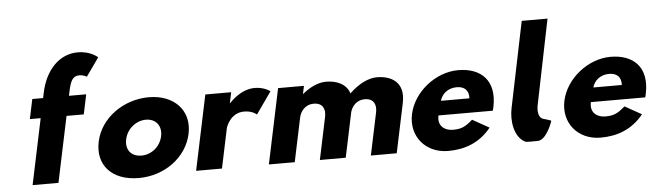

<svg xmlns="http://www.w3.org/2000/svg" viewBox="-52 -1085 4456 1309"><g transform="rotate(-5 2176.0 -430.0)"><path d="M248 -585H174L145.6 -450H219.6L125 0H302L396.6 -450H514.6L543 -585H425L431.7 -617C446.7 -688 463 -718 508 -718C537 -718 558 -704 558 -704L646.3 -829C646.3 -829 600 -875 510 -875C382 -875 287.3 -772 255.8 -622Z M599.8 -256C566.6 -98 666.8 15 851.8 15C1028.8 15 1181.6 -98 1214.8 -256C1248.5 -416 1136 -528 966 -528C793 -528 633.5 -416 599.8 -256ZM787.8 -256C802.8 -327 866.3 -377 933.3 -377C999.3 -377 1041.8 -327 1026.8 -256C1012.1 -186 951.6 -136 882.6 -136C810.6 -136 773.1 -186 787.8 -256Z M1244 0H1421L1477.8 -270C1480.5 -283 1512.6 -374 1604.6 -374C1663.6 -374 1690.8 -346 1690.8 -346L1796.3 -496C1796.3 -496 1757 -528 1691 -528C1590 -528 1515.3 -439 1515.3 -439H1513.3L1528.9 -513H1351.9Z M1742 0H1919L1982.1 -300C1990.7 -341 2023.2 -386 2082.2 -386C2145.2 -386 2162.7 -341 2152 -290L2091 0H2268L2332.3 -306C2342.5 -345 2375.2 -386 2431.2 -386C2494.2 -386 2511.7 -341 2501 -290L2440 0H2617L2688.1 -338C2718.1 -481 2622 -528 2528 -528C2472 -528 2405.9 -499 2338.3 -434C2316.8 -503 2247 -528 2179 -528C2123 -528 2065.9 -499 2017.5 -459H2015.5L2026.9 -513H1849.9Z M3294.8 -232C3297 -238 3299.4 -249 3300.8 -256C3338.7 -436 3239 -528 3083 -528C2928 -528 2775.4 -406 2743.8 -256C2712.5 -107 2813.8 15 2968.8 15C3082.8 15 3184.6 -22 3263 -119L3148.5 -183C3095.8 -137 3068.5 -126 3011.5 -126C2966.5 -126 2906.2 -153 2922.8 -232ZM2948.4 -330C2961.3 -377 3002.8 -413 3063.8 -413C3115.8 -413 3146.7 -384 3143.4 -330Z M3544.6 -825 3424.1 -240C3405.6 -154.6 3421 -41.6 3495.7 -3C3506 2.3 3550.1 0 3582.2 0C3640 -0.3 3681.3 -115 3681.3 -115C3688.1 -134 3693.5 -128 3639.5 -145C3584.2 -154.7 3602.1 -240 3602.1 -240L3721.1 -825Z M4337.8 -232C4340 -238 4342.4 -249 4343.8 -256C4381.7 -436 4282 -528 4126 -528C3971 -528 3818.4 -406 3786.8 -256C3755.5 -107 3856.8 15 4011.8 15C4125.8 15 4227.6 -22 4306 -119L4191.5 -183C4138.8 -137 4111.5 -126 4054.5 -126C4009.5 -126 3949.2 -153 3965.8 -232ZM3991.4 -330C4004.3 -377 4045.8 -413 4106.8 -413C4158.8 -413 4189.7 -384 4186.4 -330Z"/></g></svg>

Font: Hussar
Style: BdOblTwo
Weight: 700
Foundry: Cannot Into Space Fonts
Version: Version 2.00